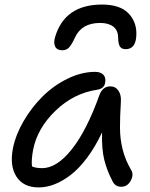

<svg xmlns="http://www.w3.org/2000/svg" viewBox="-20 -817 661 847"><path d="M430.2 -796.9Q511.2 -796.9 548.6 -756.3Q585.9 -715.8 581.1 -655.8Q577.1 -600.1 534.2 -600.1Q517.1 -600.1 509.3 -611.3Q501.5 -622.6 501 -652.8Q500.5 -684.1 479.2 -700Q458 -715.8 421.9 -715.8Q340.3 -715.8 311 -651.9Q295.9 -619.1 284.2 -607.2Q272.5 -595.2 254.9 -595.2Q231.4 -595.2 223.4 -611.6Q215.3 -627.9 223.1 -653.8Q265.6 -796.9 430.2 -796.9ZM150.9 9.8Q83 9.8 52.5 -37.8Q22 -85.4 37.1 -163.1Q49.3 -223.1 84.7 -283.7Q120.1 -344.2 168.5 -392.1Q216.8 -439.9 278.3 -470Q339.8 -500 399.9 -500Q423.8 -500 436 -487.3Q448.2 -474.6 443.8 -452.1Q439.5 -425.3 407.2 -420.9Q304.2 -405.3 224.4 -328.1Q144.5 -251 126 -155.8Q117.7 -111.3 121.1 -83Q137.2 -75.2 166 -75.2Q230.5 -75.2 296.4 -158Q362.3 -240.7 418 -396Q432.1 -436 466.8 -436Q489.7 -436 502.7 -416.7Q515.6 -397.5 513.2 -367.2Q509.3 -303.2 509.3 -254.2Q509.3 -205.1 520.8 -158.7Q532.2 -112.3 558.1 -67.9Q571.3 -47.4 556.9 -20.3Q542.5 6.8 515.1 6.8Q488.8 6.8 477.1 -16.1Q452.1 -63.5 440.2 -111.1Q428.2 -158.7 430.2 -232.9Q399.9 -168.5 363.5 -120.1Q327.1 -71.8 290.5 -44.2Q253.9 -16.6 219 -3.4Q184.1 9.8 150.9 9.8Z"/></svg>

Font: Shantell Sans Normal
Style: Italic
Weight: 400
Italic angle: -11.31°
Designer: Stephen Nixon, Anya Danilova, Shantell Martin
Foundry: Arrow Type
Version: Version 1.006;[559af2be0]